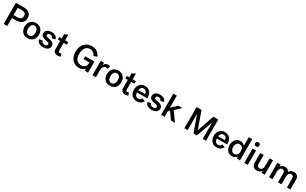

<svg xmlns="http://www.w3.org/2000/svg" viewBox="435 -3096 8747 5492"><g transform="rotate(30 4809.0 -350.0)"><path d="M199.2 -266.1V0H81.1V-700.2H335Q390.6 -700.2 440.4 -688Q486.8 -676.8 522 -649.9Q555.7 -624 574.2 -583.5Q591.8 -544.9 591.8 -485.8Q591.8 -428.2 573.2 -387.7Q554.7 -346.7 520 -318.8Q486.8 -292.5 439 -278.8Q394 -266.1 335 -266.1ZM472.2 -485.8Q472.2 -551.8 434.1 -577.6Q396.5 -603 316.9 -603H199.2V-361.8H316.9Q394 -361.8 433.6 -391.6Q472.2 -420.9 472.2 -485.8Z M971.7 -469.2Q1016.6 -450.7 1046.9 -418Q1077.1 -385.3 1094.2 -338.9Q1110.8 -293.5 1110.8 -236.8Q1110.8 -180.2 1094.2 -134.8Q1077.6 -88.9 1046.9 -56.2Q1016.6 -23.4 971.7 -4.9Q928.2 13.2 872.6 13.2Q816.9 13.2 773.4 -4.9Q730.5 -22.9 699.2 -56.2Q669.4 -88.4 652.3 -134.8Q635.7 -180.2 635.7 -236.8Q635.7 -293.5 652.3 -338.9Q669.4 -386.2 699.2 -418Q730.5 -451.2 773.4 -469.2Q815.4 -486.8 872.6 -486.8Q929.7 -486.8 971.7 -469.2ZM872.6 -74.2Q904.8 -74.2 926.8 -86.9Q950.7 -100.6 964.8 -122.1Q980.5 -145 987.3 -173.3Q994.6 -202.6 994.6 -236.8Q994.6 -271 987.3 -300.3Q980 -329.1 964.8 -352.1Q950.7 -373.5 926.8 -387.2Q904.8 -399.9 872.6 -399.9Q841.3 -399.9 819.3 -387.2Q796.4 -374 781.7 -352.1Q766.6 -329.1 759.3 -300.3Q751.5 -269 751.5 -236.8Q751.5 -204.6 759.3 -173.3Q766.1 -145 781.7 -122.1Q796.4 -100.1 819.3 -86.9Q841.3 -74.2 872.6 -74.2Z M1307.6 -348.1Q1307.6 -315.9 1334.5 -304.2Q1361.8 -292.5 1405.3 -285.2Q1442.9 -279.8 1476.6 -270.5Q1512.2 -260.3 1536.1 -244.6Q1562 -227.5 1577.1 -202.6Q1592.3 -177.2 1592.3 -140.1Q1592.3 -67.4 1537.1 -27.3Q1481 13.2 1388.2 13.2Q1300.3 13.2 1244.6 -23.4Q1188 -60.5 1180.2 -129.9L1290.5 -146Q1293.9 -106.4 1320.3 -87.9Q1345.7 -69.8 1389.6 -69.8Q1429.2 -69.8 1454.1 -85Q1478.5 -99.6 1478.5 -131.8Q1478.5 -160.2 1455.6 -173.3Q1431.6 -187 1373.5 -195.8Q1335 -201.2 1299.3 -212.4Q1265.1 -223.1 1242.7 -239.3Q1220.2 -255.4 1206.5 -280.3Q1193.4 -304.7 1193.4 -339.8Q1193.4 -377 1209.5 -404.8Q1226.1 -433.1 1252.4 -451.2Q1278.8 -469.2 1314.9 -478Q1350.1 -486.8 1388.2 -486.8Q1427.7 -486.8 1461.4 -478Q1497.1 -468.8 1521.5 -452.6Q1546.9 -435.5 1564 -411.6Q1580.1 -388.7 1585.4 -356.9L1475.6 -334Q1470.2 -368.2 1448.2 -386.7Q1426.8 -404.8 1386.2 -404.8Q1352.5 -404.8 1330.6 -390.6Q1307.6 -376 1307.6 -348.1Z M1962.9 -6.8Q1946.3 1.5 1919.4 7.3Q1893.6 13.2 1865.7 13.2Q1800.3 13.2 1761.7 -21.5Q1724.1 -55.7 1724.1 -122.1V-390.1H1644V-474.1H1724.1V-608.9L1836.9 -661.1V-474.1H1943.8V-390.1H1836.9V-136.2Q1836.9 -105 1849.6 -92.3Q1861.8 -80.1 1881.8 -80.1Q1897.9 -80.1 1909.2 -85Q1919.9 -89.4 1932.1 -96.2Z M2563.5 -366.2H2867.7V0H2760.3V-73.2Q2748 -55.2 2732.9 -41.5Q2715.3 -25.4 2692.9 -14.2Q2667.5 -1.5 2639.6 5.4Q2607.4 13.2 2570.3 13.2Q2494.6 13.2 2435.5 -15.1Q2377.4 -43 2337.4 -91.8Q2297.4 -140.6 2277.3 -207Q2257.3 -273.9 2257.3 -349.1Q2257.3 -428.7 2280.3 -496.1Q2302.7 -561.5 2346.7 -610.8Q2389.6 -659.2 2451.7 -686Q2513.2 -712.9 2591.3 -712.9Q2691.9 -712.9 2762.7 -666Q2833 -619.6 2871.6 -530.8L2762.7 -487.8Q2740.2 -545.9 2695.8 -581.5Q2652.3 -616.2 2585.4 -616.2Q2539.6 -616.2 2501.5 -598.6Q2463.9 -581.5 2436.5 -546.4Q2408.7 -511.2 2394.5 -460.9Q2379.4 -408.2 2379.4 -344.2Q2379.4 -215.8 2432.1 -149.9Q2484.9 -84 2584.5 -84Q2617.2 -84 2647.9 -92.8Q2677.7 -101.1 2702.6 -120.1Q2726.6 -138.2 2740.2 -165.5Q2754.4 -193.8 2754.4 -231V-272.9H2563.5Z M3298.3 -371.1Q3287.1 -379.9 3272.9 -384.3Q3256.8 -389.2 3243.2 -389.2Q3223.1 -389.2 3201.7 -379.9Q3182.6 -371.6 3165 -352.5Q3148.4 -334.5 3138.2 -305.7Q3128.4 -278.3 3128.4 -238.8V0H3014.2V-474.1H3121.6V-397Q3141.1 -441.4 3176.8 -464.4Q3211.4 -486.8 3261.2 -486.8Q3273.4 -486.8 3291.5 -484.4Q3306.6 -482.4 3321.3 -476.1Z M3691.4 -469.2Q3736.3 -450.7 3766.6 -418Q3796.9 -385.3 3814 -338.9Q3830.6 -293.5 3830.6 -236.8Q3830.6 -180.2 3814 -134.8Q3797.4 -88.9 3766.6 -56.2Q3736.3 -23.4 3691.4 -4.9Q3647.9 13.2 3592.3 13.2Q3536.6 13.2 3493.2 -4.9Q3450.2 -22.9 3418.9 -56.2Q3389.2 -88.4 3372.1 -134.8Q3355.5 -180.2 3355.5 -236.8Q3355.5 -293.5 3372.1 -338.9Q3389.2 -386.2 3418.9 -418Q3450.2 -451.2 3493.2 -469.2Q3535.2 -486.8 3592.3 -486.8Q3649.4 -486.8 3691.4 -469.2ZM3592.3 -74.2Q3624.5 -74.2 3646.5 -86.9Q3670.4 -100.6 3684.6 -122.1Q3700.2 -145 3707 -173.3Q3714.4 -202.6 3714.4 -236.8Q3714.4 -271 3707 -300.3Q3699.7 -329.1 3684.6 -352.1Q3670.4 -373.5 3646.5 -387.2Q3624.5 -399.9 3592.3 -399.9Q3561 -399.9 3539.1 -387.2Q3516.1 -374 3501.5 -352.1Q3486.3 -329.1 3479 -300.3Q3471.2 -269 3471.2 -236.8Q3471.2 -204.6 3479 -173.3Q3485.8 -145 3501.5 -122.1Q3516.1 -100.1 3539.1 -86.9Q3561 -74.2 3592.3 -74.2Z M4195.3 -6.8Q4178.7 1.5 4151.9 7.3Q4126 13.2 4098.1 13.2Q4032.7 13.2 3994.1 -21.5Q3956.5 -55.7 3956.5 -122.1V-390.1H3876.5V-474.1H3956.5V-608.9L4069.3 -661.1V-474.1H4176.3V-390.1H4069.3V-136.2Q4069.3 -105 4082 -92.3Q4094.2 -80.1 4114.3 -80.1Q4130.4 -80.1 4141.6 -85Q4152.3 -89.4 4164.6 -96.2Z M4683.6 -104Q4655.8 -50.3 4606 -18.6Q4555.7 13.2 4481.4 13.2Q4426.3 13.2 4383.8 -4.9Q4340.8 -22.9 4310.1 -56.2Q4280.3 -88.4 4263.2 -134.8Q4246.6 -180.2 4246.6 -237.8Q4246.6 -294.4 4263.2 -339.8Q4280.8 -387.7 4310.1 -418.5Q4341.8 -451.7 4382.8 -469.2Q4423.8 -486.8 4477.5 -486.8Q4534.2 -486.8 4576.7 -466.8Q4618.2 -447.3 4646 -413.6Q4673.8 -379.9 4687 -335.4Q4700.7 -289.1 4700.7 -243.2V-210.9H4362.3Q4362.8 -185.1 4370.6 -159.2Q4378.4 -133.3 4391.6 -114.3Q4404.3 -96.2 4427.2 -83.5Q4448.7 -71.8 4480.5 -71.8Q4523.9 -71.8 4547.9 -91.8Q4571.3 -111.3 4585.4 -143.1ZM4476.6 -403.8Q4425.3 -403.8 4397.5 -371.1Q4370.1 -338.4 4364.7 -286.1H4586.4Q4584 -343.3 4554.7 -373.5Q4524.9 -403.8 4476.6 -403.8Z M4890.6 -348.1Q4890.6 -315.9 4917.5 -304.2Q4944.8 -292.5 4988.3 -285.2Q5025.9 -279.8 5059.6 -270.5Q5095.2 -260.3 5119.1 -244.6Q5145 -227.5 5160.2 -202.6Q5175.3 -177.2 5175.3 -140.1Q5175.3 -67.4 5120.1 -27.3Q5064 13.2 4971.2 13.2Q4883.3 13.2 4827.6 -23.4Q4771 -60.5 4763.2 -129.9L4873.5 -146Q4877 -106.4 4903.3 -87.9Q4928.7 -69.8 4972.7 -69.8Q5012.2 -69.8 5037.1 -85Q5061.5 -99.6 5061.5 -131.8Q5061.5 -160.2 5038.6 -173.3Q5014.6 -187 4956.5 -195.8Q4918 -201.2 4882.3 -212.4Q4848.1 -223.1 4825.7 -239.3Q4803.2 -255.4 4789.6 -280.3Q4776.4 -304.7 4776.4 -339.8Q4776.4 -377 4792.5 -404.8Q4809.1 -433.1 4835.4 -451.2Q4861.8 -469.2 4897.9 -478Q4933.1 -486.8 4971.2 -486.8Q5010.7 -486.8 5044.4 -478Q5080.1 -468.8 5104.5 -452.6Q5129.9 -435.5 5147 -411.6Q5163.1 -388.7 5168.5 -356.9L5058.6 -334Q5053.2 -368.2 5031.2 -386.7Q5009.8 -404.8 4969.2 -404.8Q4935.5 -404.8 4913.6 -390.6Q4890.6 -376 4890.6 -348.1Z M5443.8 -230 5396 -186V0H5281.7V-700.2H5396V-304.2L5580.1 -474.1H5712.9L5525.9 -299.8L5738.8 0H5605Z M6353 0Q6332 -55.2 6309.6 -116.2Q6285.6 -180.2 6255.4 -265.1Q6208 -397 6201.2 -417Q6170.9 -504.4 6160.2 -542H6157.2V0H6049.3V-700.2H6211.4Q6224.6 -663.1 6255.4 -577.1Q6286.1 -491.2 6301.3 -449.2Q6315.4 -407.7 6335.9 -351.6Q6351.1 -310.1 6368.2 -261.2Q6370.1 -255.4 6379.9 -227.5Q6389.6 -199.7 6394 -187.5Q6404.8 -156.2 6410.2 -142.1Q6412.1 -150.4 6425.3 -187.5Q6432.6 -208.5 6450.2 -261.2Q6455.1 -276.4 6481.4 -351.6Q6492.7 -383.8 6515.1 -449.2Q6527.3 -484.4 6556.6 -568.1Q6585.9 -651.9 6603 -700.2H6764.2V0H6655.3V-542H6653.3Q6635.7 -488.3 6626 -460.9Q6608.9 -414.1 6590.8 -361.3Q6576.2 -318.8 6552.7 -254.9Q6541.5 -224.1 6515.6 -151.9Q6511.7 -141.1 6500.5 -109.6Q6489.3 -78.1 6483.9 -63Q6469.2 -22.5 6460.4 0Z M7321.3 -104Q7293.5 -50.3 7243.7 -18.6Q7193.4 13.2 7119.1 13.2Q7064 13.2 7021.5 -4.9Q6978.5 -22.9 6947.8 -56.2Q6918 -88.4 6900.9 -134.8Q6884.3 -180.2 6884.3 -237.8Q6884.3 -294.4 6900.9 -339.8Q6918.5 -387.7 6947.8 -418.5Q6979.5 -451.7 7020.5 -469.2Q7061.5 -486.8 7115.2 -486.8Q7171.9 -486.8 7214.4 -466.8Q7255.9 -447.3 7283.7 -413.6Q7311.5 -379.9 7324.7 -335.4Q7338.4 -289.1 7338.4 -243.2V-210.9H7000Q7000.5 -185.1 7008.3 -159.2Q7016.1 -133.3 7029.3 -114.3Q7042 -96.2 7064.9 -83.5Q7086.4 -71.8 7118.2 -71.8Q7161.6 -71.8 7185.5 -91.8Q7209 -111.3 7223.1 -143.1ZM7114.3 -403.8Q7063 -403.8 7035.2 -371.1Q7007.8 -338.4 7002.4 -286.1H7224.1Q7221.7 -343.3 7192.4 -373.5Q7162.6 -403.8 7114.3 -403.8Z M7626 -486.8Q7678.7 -486.8 7715.8 -465.3Q7751 -444.8 7772.9 -414.1V-700.2H7886.2V0H7778.3V-69.8Q7768.6 -54.7 7753.9 -39.1Q7739.7 -23.9 7721.2 -12.7Q7704.1 -2 7677.7 5.9Q7653.3 13.2 7622.1 13.2Q7577.1 13.2 7538.1 -4.4Q7500 -21.5 7470.7 -54.7Q7442.9 -85.9 7425.8 -132.8Q7409.2 -178.2 7409.2 -236.8Q7409.2 -295.4 7425.8 -340.8Q7442.9 -387.7 7471.7 -419.4Q7502 -452.6 7540.5 -469.7Q7579.1 -486.8 7626 -486.8ZM7772.9 -262.2Q7772.9 -299.8 7761.2 -325.2Q7749.5 -351.1 7731 -367.2Q7713.4 -382.8 7690.9 -390.1Q7670.4 -397 7648.9 -397Q7621.1 -397 7597.7 -384.8Q7575.7 -373.5 7559.1 -351.6Q7543.9 -332 7534.7 -300.3Q7525.9 -271 7525.9 -236.8Q7525.9 -202.1 7534.7 -172.9Q7543.5 -143.6 7558.6 -122.6Q7574.7 -100.1 7596.2 -88.9Q7618.2 -77.1 7646 -77.1Q7668.5 -77.1 7689 -84Q7711.9 -91.8 7730 -106.9Q7750 -124 7761.2 -148.4Q7772.9 -173.8 7772.9 -211.9Z M8017.1 -643.1Q8017.1 -675.3 8036.6 -693.4Q8056.6 -711.9 8086.9 -711.9Q8117.7 -711.9 8137.7 -693.4Q8157.2 -675.3 8157.2 -643.1Q8157.2 -614.3 8138.2 -594.2Q8119.1 -574.2 8086.9 -574.2Q8055.2 -574.2 8036.1 -594.2Q8017.1 -614.3 8017.1 -643.1ZM8029.8 -474.1H8144V0H8029.8Z M8703.6 0H8595.7V-70.8Q8574.2 -34.2 8539.1 -10.7Q8502.9 13.2 8448.7 13.2Q8415 13.2 8384.8 2.9Q8355 -7.3 8332.5 -26.9Q8310.5 -45.9 8296.9 -76.7Q8283.7 -106 8283.7 -146V-474.1H8397V-173.8Q8397 -122.6 8423.3 -101.6Q8450.2 -80.1 8482.9 -80.1Q8503.9 -80.1 8523.4 -88.9Q8542.5 -97.2 8557.6 -116.2Q8574.2 -136.7 8582 -161.1Q8590.8 -188.5 8590.8 -223.1V-474.1H8703.6Z M8847.2 -474.1H8956.5V-401.9Q8976.1 -438.5 9010.7 -462.9Q9044.9 -486.8 9097.2 -486.8Q9147.5 -486.8 9185.1 -464.8Q9222.2 -442.9 9241.2 -401.9Q9251.5 -418 9266.6 -433.1Q9282.7 -449.2 9300.8 -460Q9322.3 -472.7 9343.3 -479.5Q9366.2 -486.8 9393.6 -486.8Q9426.8 -486.8 9454.6 -477.1Q9482.9 -467.3 9504.9 -446.8Q9526.9 -426.3 9539.1 -397.5Q9551.3 -368.7 9551.3 -328.1V0H9437.5V-299.8Q9437.5 -351.6 9413.6 -372.6Q9389.2 -394 9358.4 -394Q9339.4 -394 9319.8 -384.8Q9301.3 -376 9287.6 -357.9Q9272.9 -338.9 9264.6 -313Q9256.3 -287.6 9256.3 -251V0H9142.6V-299.8Q9142.6 -350.6 9117.7 -372.6Q9093.3 -394 9062.5 -394Q9043.9 -394 9024.4 -384.8Q9005.9 -376 8992.2 -357.9Q8978.5 -339.8 8969.7 -313Q8961.4 -287.6 8961.4 -251V0H8847.2Z"/></g></svg>

Font: Post Grotesk Medium
Style: Medium
Weight: 500
Version: Version 1.0